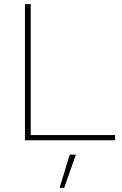

<svg xmlns="http://www.w3.org/2000/svg" viewBox="-20 -680 593 931"><path d="M538 -25V0H113H101V-660H129V-25ZM291 231H269L318 70H348Z"/></svg>

Font: Work Sans ExtraLight
Style: Regular
Weight: 280
Designer: Wei Huang
Foundry: Wei Huang
Version: Version 1.500